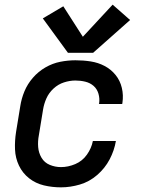

<svg xmlns="http://www.w3.org/2000/svg" viewBox="-20 -797 616 825"><path d="M242 8Q282 8 323 -4Q364 -16 397.5 -45Q431 -74 451 -112Q471 -150 478 -191H379Q373 -160 353.5 -132.5Q334 -105 303.5 -92Q273 -79 242 -79Q217 -79 194 -88.5Q171 -98 158.5 -119Q146 -140 144 -165Q142 -190 147 -216L165 -326Q169 -351 179.5 -374.5Q190 -398 210 -416.5Q230 -435 255 -443Q280 -451 304 -451Q326 -451 346.5 -446Q367 -441 382 -428Q397 -415 403 -394.5Q409 -374 406 -353Q406 -351 405 -350H505L506 -355Q511 -388 503.5 -419.5Q496 -451 476.5 -475Q457 -499 429.5 -513.5Q402 -528 370 -533Q338 -538 304 -538Q272 -538 239 -531.5Q206 -525 175.5 -507.5Q145 -490 121.5 -463Q98 -436 85 -404.5Q72 -373 67 -340L49 -230Q43 -192 44.5 -155Q46 -118 61.5 -85.5Q77 -53 105 -31Q133 -9 168.5 -0.5Q204 8 242 8ZM272 -570H380L539 -711L464 -777L336 -639L252 -770L164 -718Z"/></svg>

Font: Iosevka Sparkle Medium Oblique
Style: Regular
Weight: 500
Italic angle: -9°
Designer: Belleve Invis
Foundry: Belleve Invis
Version: Version 4.5.0; ttfautohint (v1.8.3)